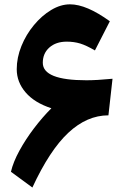

<svg xmlns="http://www.w3.org/2000/svg" viewBox="-20 -839 571 874"><path d="M29.8 -57.1Q40 -101.1 68.1 -152.6Q96.2 -204.1 134.5 -254.6Q172.9 -305.2 213.9 -346.2Q137.2 -371.1 96.7 -418.2Q56.2 -465.3 56.2 -523.9Q56.2 -576.7 77.4 -629.2Q98.6 -681.6 134.3 -724.6Q169.9 -767.6 212.9 -793.5Q255.9 -819.3 298.8 -819.3Q373.5 -819.3 480 -742.2L412.1 -609.4Q373 -632.3 345 -640.9Q316.9 -649.4 283.7 -649.4Q234.9 -649.4 204.8 -622.8Q174.8 -596.2 174.8 -553.2Q174.8 -473.6 373.5 -473.6Q396.5 -473.6 426.3 -475.3Q456.1 -477.1 492.2 -480.5L473.6 -314Q376 -314 291 -234.6Q206.1 -155.3 127.4 14.6Z"/></svg>

Font: Pinar DS4 ExtraBold
Style: Regular
Weight: 800
Designer: Amin Abedi
Version: Version 3.000